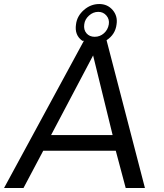

<svg xmlns="http://www.w3.org/2000/svg" viewBox="-49 -935 817 955"><path d="M481 -734.9 671.9 0H576.2L526.9 -185.1H166L67.9 0H-28.8L368.2 -731.9H360.8Q320.8 -759.8 329.1 -814Q334 -855 367.9 -885Q401.9 -915 444.8 -915Q485.8 -915 511.5 -885Q537.1 -855 530.8 -814Q524.9 -763.7 481 -734.9ZM370.1 -814Q366.2 -787.1 381.1 -769.5Q396 -752 422.1 -752Q448.2 -752 468 -769.5Q487.8 -787.1 492.2 -814Q496.1 -838.9 480.5 -857.4Q464.8 -876 439.9 -876Q414.1 -876 393.6 -857.4Q373 -838.9 370.1 -814ZM205.1 -263.2H511.2L414.1 -659.2Z"/></svg>

Font: Oakes Grotesk
Style: Italic
Weight: 400
Designer: Samuel Oakes
Foundry: Samuel Oakes
Version: Version 1.0 | wf-rip DC20170320